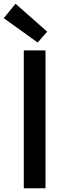

<svg xmlns="http://www.w3.org/2000/svg" viewBox="-30 -1005 359 1025"><path d="M97 -736H213V0H97ZM-10 -908 53 -985 222 -836 171 -778Z"/></svg>

Font: Noto Sans S Chinese Medium
Style: Regular
Weight: 500
Designer: Ryoko NISHIZUKA  (kana & ideographs); Paul D. Hunt (Latin, Greek & Cyrillic); Wenlong ZHANG  (bopomofo); Sandoll Communi
Foundry: Adobe Systems Incorporated
Version: Version 1.000;PS 1;hotconv 1.0.78;makeotf.lib2.5.61930